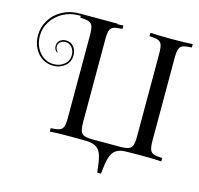

<svg xmlns="http://www.w3.org/2000/svg" viewBox="-144 -953 1428 1380"><g transform="rotate(15 570.0 -263.0)"><path d="M1022 -666V-55Q1022 -8 1029.5 13Q1037 34 1057 41.5Q1077 49 1122 51V76Q1070 72 964 72Q897 72 865 73H866Q812 73 784.5 92.5Q757 112 745 152.5Q733 193 726 273H698Q690 193 678.5 152.5Q667 112 639 92.5Q611 73 557 73H558Q523 72 450 72Q344 72 292 76V51Q336 49 356.5 41.5Q377 34 384.5 13Q392 -8 392 -55V-666Q392 -713 384.5 -734Q377 -755 356.5 -762.5Q336 -770 292 -772V-797Q344 -793 450 -793Q548 -793 606 -797V-772Q562 -770 541.5 -762.5Q521 -755 513.5 -734Q506 -713 506 -666V-55Q506 -8 513.5 13.5Q521 35 542 43Q563 51 606 51H807Q850 51 871 43Q892 35 899.5 13.5Q907 -8 907 -55V-666Q907 -713 899.5 -734Q892 -755 872 -762.5Q852 -770 807 -772V-797Q864 -793 964 -793Q1070 -793 1122 -797V-772Q1077 -770 1057 -762.5Q1037 -755 1029.5 -734Q1022 -713 1022 -666ZM562 -785H278Q212 -785 159 -755Q106 -725 75.5 -676Q45 -627 45 -571Q45 -523 64.5 -483.5Q84 -444 117.5 -421.5Q151 -399 192 -399Q238 -399 270.5 -425.5Q303 -452 303 -496Q303 -528 284 -551.5Q265 -575 237 -575Q214 -575 198 -561.5Q182 -548 182 -529Q182 -517 187.5 -506.5Q193 -496 200 -490L197 -486Q173 -500 173 -529Q173 -554 190.5 -570.5Q208 -587 237 -587Q270 -587 292.5 -562Q315 -537 315 -496Q315 -447 279 -417Q243 -387 192 -387Q148 -387 111.5 -410Q75 -433 53 -475Q31 -517 31 -571Q31 -633 63.5 -685.5Q96 -738 152.5 -768.5Q209 -799 278 -799H562Z"/></g></svg>

Font: Myanmar April Display
Style: Regular
Weight: 400
Designer: Khon Soe Zaw Thu
Foundry: Myanmar OS
Version: Version 2.50 April 12, 2019